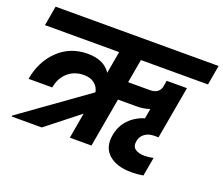

<svg xmlns="http://www.w3.org/2000/svg" viewBox="-130 -935 1395 1202"><g transform="rotate(20 567.0 -334.0)"><path d="M412.1 0 441.9 -170.9 225.1 0H24.9L25.9 -6.8L465.8 -321.8Q459 -356.9 432.1 -377.9Q405.3 -398.9 361.8 -398.9Q298.3 -398.9 255.1 -360.4Q211.9 -321.8 201.2 -257.8H43Q64.9 -380.9 144.5 -456.5Q224.1 -532.2 338.9 -532.2Q447.3 -532.2 493.2 -461.9L519 -608.9H24.9L47.9 -740.2H1133.8L1110.8 -608.9H664.1L636.2 -451.2H780.8Q838.4 -451.2 852.1 -496.1L859.9 -542H995.1L933.1 -191.9H907.2Q865.7 -191.9 840.6 -172.1Q815.4 -152.3 811 -121.1Q804.7 -85.9 826.9 -69.6Q849.1 -53.2 890.1 -53.2Q918.5 -53.2 948.2 -60.1L925.8 64.9Q887.2 71.8 847.2 71.8Q749 71.8 696 24.9Q643.1 -22 658.2 -106.9Q669.4 -169.9 710.2 -212.9Q751 -255.9 813 -274.9L824.2 -340.8Q785.2 -327.1 735.8 -327.1H613.8L556.2 0Z"/></g></svg>

Font: SVN-Poppins
Style: Bold Italic
Weight: 700
Italic angle: -10°
Designer: Ninad Kale (Devanagari), Jonny Pinhorn (Latin)
Foundry: Indian Type Foundry
Version: Version 3.002 2017